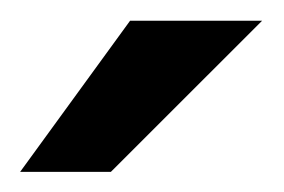

<svg xmlns="http://www.w3.org/2000/svg" viewBox="-20 -606 275 186"><path d="M-0.5 -439.5 106 -585.9H233.9L87.4 -439.5Z"/></svg>

Font: Harmattan
Style: Bold
Weight: 700
Designer: George W. Nuss III and SIL International
Foundry: SIL International
Version: Version 4.000